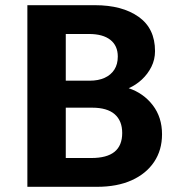

<svg xmlns="http://www.w3.org/2000/svg" viewBox="-20 -720 690 740"><path d="M85.5 0V-700H346Q451 -700 514.2 -655.2Q577.5 -610.5 577.5 -523Q577.5 -490.5 563.5 -462.5Q549.5 -434.5 526.5 -413.2Q503.5 -392 476 -380Q533 -361 568.8 -314.5Q604.5 -268 604.5 -202.5Q604.5 -141.5 574 -96Q543.5 -50.5 487.5 -25.2Q431.5 0 354 0ZM233.5 -111H332Q392 -111 421.5 -135Q451 -159 451 -207.5Q451 -254.5 422 -279.8Q393 -305 335 -305H233.5ZM233.5 -409H325.5Q359 -409 383.2 -420Q407.5 -431 420.8 -451.8Q434 -472.5 434 -502Q434 -544 405.2 -566.5Q376.5 -589 323 -589H233.5Z"/></svg>

Font: Geologica Thin Roman SemiBold
Style: Regular
Weight: 600
Version: Version 1.010;gftools[0.9.28]